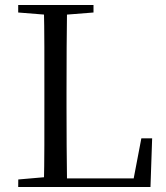

<svg xmlns="http://www.w3.org/2000/svg" viewBox="-20 -748 665 768"><path d="M52.8 0 53.1 -30.1 190.9 -42.1H202.4L202.2 0ZM155.3 0Q157.3 -83.6 157.4 -166.6Q157.5 -249.5 157.5 -328.7V-391.1Q157.5 -476.1 157.4 -560.5Q157.3 -645 155.3 -728H248.3Q247.1 -645.2 246.6 -559.1Q246.1 -473 246.1 -377.8V-319.9Q246.1 -248 246.6 -166Q247.1 -84.1 248.3 0ZM202.2 0 202.4 -34.3H551.7L510.1 -9.9L545.4 -194.8H588.6L581.9 0ZM52.8 -698V-728H354V-698L213.9 -686.9H190.9Z"/></svg>

Font: Noto Serif HK
Style: Regular
Weight: 200
Designer: Ryoko NISHIZUKA 西塚涼子 (kana & ideographs); Frank Grießhammer (Latin, Greek & Cyrillic); Wenlong ZHANG 张文龙 (bopomofo); San
Foundry: Adobe
Version: Version 2.001;hotconv 1.1.0;makeotfexe 2.6.0